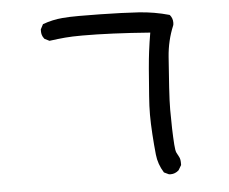

<svg xmlns="http://www.w3.org/2000/svg" viewBox="-55 -795 1109 929"><g transform="rotate(-5 500.0 -330.0)"><path d="M698.2 -621.1Q505.9 -635.7 370.1 -635.7Q319.3 -635.7 286.1 -632.8Q252.9 -629.9 209 -624L185.5 -635.7Q176.8 -646.5 174.3 -655.8Q171.9 -665 171.9 -670.9Q171.9 -676.8 171.9 -682.6L184.6 -707Q232.4 -724.6 281.2 -728.5Q312.5 -731.4 361.8 -731.4Q411.1 -731.4 462.9 -730.5Q575.2 -728.5 650.4 -723.6Q725.6 -718.8 798.8 -698.2L800.8 -696.3Q813.5 -680.7 813.5 -660.2Q813.5 -649.4 811.5 -645.5Q782.2 -575.2 776.4 -496.6Q770.5 -418 766.1 -348.6Q761.7 -279.3 761.7 -241.2Q761.7 -143.6 766.6 -71.3Q768.6 -42 773.4 -31.7Q778.3 -21.5 784.7 -10.3Q791 1 791 18.6Q791 23.4 791 30.3L776.4 54.7Q758.8 70.3 737.3 70.3Q729.5 70.3 727.5 69.3L705.1 58.6Q678.7 16.6 673.8 -30.3Q668.9 -77.1 665.5 -130.4Q662.1 -183.6 662.1 -225.1Q662.1 -266.6 666 -316.4Q676.8 -470.7 684.6 -530.3Q690.4 -576.2 698.2 -621.1Z"/></g></svg>

Font: JasonHandwriting2
Style: SemiBold
Weight: 600
Version: Version 1.04.7